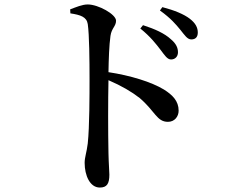

<svg xmlns="http://www.w3.org/2000/svg" viewBox="-20 -794 1040 862"><path d="M701 -570C720 -545 731 -527 748 -527C766 -527 779 -540 779 -559C779 -579 771 -598 747 -618C719 -644 675 -664 622 -681L610 -666C656 -629 681 -596 701 -570ZM789 -661C810 -635 821 -617 839 -617C858 -617 868 -628 868 -648C868 -670 858 -690 832 -710C806 -730 763 -748 709 -762L698 -747C748 -711 770 -684 789 -661ZM295 -752 296 -734C342 -727 369 -718 374 -686C381 -639 382 -521 382 -439C382 -372 382 -225 374 -150C369 -109 360 -88 360 -63C360 -6 384 48 428 48C460 48 471 31 471 -10C471 -25 468 -57 467 -106C465 -201 465 -346 467 -434C527 -408 571 -382 607 -354C677 -294 684 -247 734 -247C764 -247 782 -271 782 -297C782 -341 754 -368 716 -392C660 -426 566 -455 467 -470C468 -528 470 -591 476 -633C481 -668 501 -676 501 -701C501 -730 421 -774 374 -774C349 -774 322 -762 295 -752Z"/></svg>

Font: Noto Serif CJK HK SemiBold
Style: Regular
Weight: 600
Designer: Ryoko NISHIZUKA 西塚涼子 (kana & ideographs); Frank Grießhammer (Latin, Greek & Cyrillic); Wenlong ZHANG 张文龙 (bopomofo); San
Foundry: Adobe
Version: Version 2.001;hotconv 1.1.0;makeotfexe 2.6.0